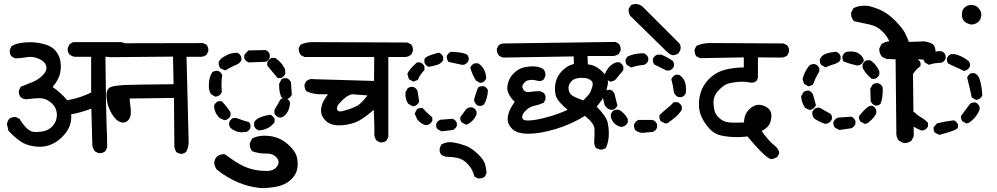

<svg xmlns="http://www.w3.org/2000/svg" viewBox="-20 -776 5040 971"><path d="M246.1 -335.9Q285.6 -309.6 320.3 -268.6Q356.4 -275.9 385 -285.2Q413.6 -294.4 440.9 -308.1V-488.8H357.9Q343.3 -491.2 332 -500Q322.3 -510.7 322.3 -526.4Q322.3 -532.7 323.2 -534.7L332 -552.7L350.1 -563H586.9Q605.5 -563 618.2 -551.3Q627.9 -539.1 627.9 -523.4Q627.9 -517.1 627 -515.1L618.7 -498L617.2 -497.6Q601.1 -486.8 582 -486.8L513.2 -488.8Q516.1 -200.7 519 -144.3Q522 -87.9 522 -31.2V-29.8L512.2 -11.2L511.2 -10.3Q500 -1.5 482.9 -1.5Q481 -1.5 478 -1.5L460.4 -10.3Q446.8 -27.3 446.8 -46.9L441.9 -226.6Q415.5 -216.8 391.1 -209.7Q366.7 -202.6 339.8 -197.8Q340.3 -190.9 340.3 -187.5Q340.3 -184.1 340.3 -179.9Q340.3 -175.8 339.4 -168.9Q337.9 -154.8 333 -141.1Q323.2 -112.3 294.4 -83.5Q252 -41 197.3 -34.7Q188.5 -33.7 179.7 -33.7Q170.9 -33.7 162.1 -34.7Q126.5 -38.6 99.1 -51.8Q69.8 -65.9 22.5 -114.7L15.1 -148.4Q17.6 -163.6 26.4 -174.8Q38.1 -184.1 55.2 -184.1Q57.1 -184.1 60.1 -184.1L79.1 -174.8Q87.4 -159.2 103 -140.6Q117.7 -122.6 134.3 -113.8Q144.5 -108.4 164.1 -108.4Q174.3 -108.4 186.8 -109.9Q199.2 -111.3 209 -114.7Q231.4 -122.1 247.6 -140.1Q267.6 -163.6 267.6 -193.4Q267.6 -230.5 241.7 -253.9Q217.3 -275.4 193.8 -278.3Q187 -279.3 178.7 -279.3Q170.4 -279.3 156 -278.6Q141.6 -277.8 112.3 -273.9Q96.7 -274.9 85 -284.2Q75.2 -295.9 75.2 -311.5Q75.2 -317.9 76.2 -319.8L85 -337.4Q117.2 -349.6 145 -361.1Q172.9 -372.6 195.8 -395Q214.8 -413.1 214.8 -432.6Q214.8 -460.4 179.7 -477.1Q156.2 -488.3 132.3 -488.3Q123.5 -488.3 113.3 -486.6Q103 -484.9 92.8 -483.4Q72.8 -481 58.6 -481H57.1L39.6 -489.7L39.1 -490.7Q29.3 -501 29.3 -516.6Q29.3 -522.9 30.3 -524.9L38.6 -543L40 -543.5Q63.5 -558.1 106.4 -561.5Q117.7 -562.5 129.4 -562.5Q160.6 -562.5 191.9 -555.7Q236.3 -545.9 256.8 -523.9Q287.6 -490.7 287.6 -441.4Q287.6 -426.3 284.7 -409.2Q278.8 -375.5 246.1 -335.9Z M635.7 -277.8Q636.7 -256.8 639.2 -241Q641.6 -225.1 641.6 -215.1Q641.6 -205.1 641.1 -198.2Q639.2 -178.2 626.5 -166Q616.2 -156.2 602.5 -156.2Q579.1 -156.2 558.6 -181.6Q543 -201.2 531.5 -228.5Q520 -255.9 518.6 -292Q518.6 -293.9 518.6 -295.9Q518.6 -317.9 529.8 -329.1Q536.1 -335.9 547.9 -338.4Q572.3 -344.2 611.1 -346.2Q649.9 -348.1 857.9 -350.1L855 -489.7L535.6 -486.8Q521 -489.3 510.7 -497.1Q501.5 -508.8 501.5 -525.9Q501.5 -527.8 501.5 -530.8L510.7 -547.9L528.8 -557.1L1005.9 -558.1L1023.9 -550.3L1024.9 -549.3Q1033.7 -537.1 1033.7 -521.5Q1033.7 -520 1033.7 -517.1L1024.9 -499.5Q1011.7 -489.7 998 -488.8H923.3L934.1 -57.6Q934.1 -31.7 922.4 -9.3Q911.1 2 895.5 2Q890.1 2 888.2 1L872.1 -6.3Q862.8 -21.5 861.8 -36.1L859.9 -280.8Z M1330.1 0.5H1321.3Q1286.6 0.5 1255.4 -11.2L1254.9 -12.2Q1243.2 -25.4 1243.2 -45.4Q1243.2 -48.8 1243.7 -53.2L1254.9 -75.2L1256.3 -76.2Q1283.7 -89.8 1317.9 -89.8Q1329.6 -89.8 1341.3 -88.4Q1394 -82.5 1433.3 -48.6Q1472.7 -14.6 1481 17.1Q1485.4 35.2 1485.4 50.5Q1485.4 65.9 1482.9 79.1Q1476.6 110.4 1449 134.8Q1421.4 159.2 1380.9 167.5Q1341.3 175.3 1299.8 175.3H1299.3Q1179.2 163.6 1077.1 82Q1064.9 66.4 1063 46.9Q1065.4 28.8 1077.1 15.6Q1090.8 3.9 1110.4 3.9Q1113.3 3.9 1118.2 4.4Q1166 40.5 1196.8 56.9Q1227.5 73.2 1259 80.8Q1290.5 88.4 1329.1 88.4Q1365.2 88.4 1381.3 65.4Q1388.7 54.7 1388.7 44.4Q1388.7 30.3 1375.5 17.1Q1358.9 0.5 1330.1 0.5ZM1138.7 -150.4Q1138.7 -156.2 1139.6 -159.2Q1142.6 -166 1147.7 -171.1Q1152.8 -176.3 1160.2 -179.2H1175.8Q1206.1 -167 1239.3 -158.2L1240.7 -156.7Q1247.1 -148.4 1247.1 -136.7Q1247.1 -130.9 1246.1 -128.7Q1245.1 -126.5 1244.1 -124.5Q1238.3 -114.3 1226.1 -108.9L1197.3 -106.9Q1167.5 -109.9 1145.5 -129.4Q1138.7 -138.7 1138.7 -150.4ZM1265.1 -138.7V-156.2Q1268.1 -163.1 1272.9 -168Q1286.1 -181.2 1316.4 -189.5Q1329.6 -193.4 1346.2 -195.8Q1352.5 -193.4 1355.5 -190.9Q1363.8 -185.1 1368.7 -175.3V-158.2Q1362.8 -150.4 1357.4 -145.5Q1344.7 -132.3 1329.1 -126Q1307.6 -116.7 1288.1 -116.7H1287.1Q1271 -124 1265.6 -137.7ZM1063 -242.2V-243.2Q1069.3 -257.8 1083 -263.7L1084 -264.2H1101.1Q1126.5 -238.8 1146 -207.5V-191.4Q1139.6 -176.8 1125.5 -170.4L1114.7 -168L1090.8 -179.2Q1063 -205.6 1063 -242.2ZM1367.7 -203.1V-219.2L1398.4 -272.9Q1407.2 -280.3 1418.9 -280.3Q1424.8 -280.3 1426.8 -279.3Q1440.9 -273.4 1446.3 -258.8L1446.8 -257.8Q1444.8 -211.4 1415.5 -188.5Q1407.7 -181.6 1396.5 -181.6Q1390.6 -181.6 1388.7 -182.6Q1374 -188 1368.2 -202.1ZM1391.6 -341.8Q1391.6 -346.7 1392.1 -353L1402.8 -373.5L1403.8 -374.5Q1412.1 -380.9 1423.8 -380.9Q1429.7 -380.9 1431.6 -379.9Q1445.3 -374 1451.2 -360.4L1451.7 -359.9L1455.6 -296.9Q1449.2 -281.7 1434.6 -276.4L1433.6 -275.9H1417.5L1402.8 -284.2Q1391.6 -312 1391.6 -341.8ZM1036.1 -340.8Q1036.1 -346.2 1036.6 -352.1Q1036.6 -383.3 1053.7 -411.1Q1061 -415.5 1066.4 -416.7Q1071.8 -418 1075.7 -418Q1082 -418 1084 -417Q1097.7 -411.1 1103.5 -397.5L1104 -396Q1100.1 -371.1 1100.1 -350.3Q1100.1 -329.6 1102.1 -310.5Q1098.6 -302.7 1093.8 -297.9Q1088.9 -293 1081.5 -289.6L1068.4 -287.1L1046.9 -299.8Q1036.1 -318.8 1036.1 -340.8ZM1331.5 -444.3V-460.9Q1335.4 -469.2 1340.6 -474.4Q1345.7 -479.5 1353.5 -482.9H1371.6Q1384.8 -474.1 1394.5 -464.4Q1410.6 -448.2 1421.4 -426.3L1423.3 -403.3Q1416 -388.7 1402.8 -381.8L1401.9 -381.3H1384.3Q1359.4 -410.6 1331.5 -444.3ZM1095.2 -430.2Q1085.9 -442.4 1085.9 -455.1Q1085.9 -459.5 1086.4 -463.9Q1098.6 -483.4 1117.7 -492.2Q1144 -509.3 1178.7 -509.3H1180.2Q1194.8 -502 1200.2 -488.3L1200.7 -487.3V-471.2Q1196.8 -463.9 1191.9 -459Q1185.1 -452.1 1175.3 -448.7Q1160.6 -443.4 1118.7 -419.9ZM1215.3 -481V-496.1V-498L1235.8 -521L1323.2 -522.9Q1338.4 -516.6 1343.8 -502L1344.2 -501V-485.4Q1338.4 -469.7 1324.2 -463.9L1323.2 -463.4L1237.3 -460.4Q1222.7 -466.3 1215.8 -480Z M1873 -100.6Q1873 -103.5 1873.3 -107.4Q1873.5 -111.3 1873.5 -120.6Q1873.5 -149.4 1870.1 -220.7Q1812.5 -169.9 1775.9 -156.7Q1736.3 -142.1 1693.8 -142.1Q1649.9 -142.1 1626 -166.5Q1603.5 -189.9 1603.5 -215.3Q1603.5 -216.8 1603.5 -218.8Q1605 -244.6 1617.2 -266.6Q1627 -283.7 1638.7 -299.3H1589.8Q1581.1 -299.8 1569.8 -301.8Q1548.3 -305.7 1529.8 -314.9L1528.8 -315.9Q1520 -327.1 1520 -344.2Q1520 -346.2 1520 -349.1L1528.8 -365.7Q1542.5 -376.5 1557.6 -376.5Q1563 -376.5 1567.9 -375.5L1871.6 -366.7L1872.6 -487.8H1520L1502.4 -496.6L1502 -497.6Q1490.7 -510.7 1490.7 -528.3Q1490.7 -529.8 1490.7 -532.7L1500 -549.8L1501.5 -550.8Q1528.3 -563 1560.5 -563Q1564.9 -563 1569.3 -563L2040.5 -561L2058.1 -552.2L2059.1 -551.3Q2068.4 -539.1 2068.4 -523.9Q2068.4 -518.1 2067.4 -516.1L2059.1 -499.5Q2051.8 -494.1 2047.4 -492.2Q2039.1 -488.8 2031.7 -487.8H1943.8V-82.5L1935.1 -65.9Q1923.8 -55.7 1908.7 -55.7Q1902.8 -55.7 1900.9 -56.6L1884.3 -64.9L1883.3 -66.4Q1873 -80.6 1873 -100.6ZM1684.1 -229Q1684.1 -220.7 1688.2 -216.6Q1692.4 -212.4 1699.2 -212.4Q1707 -212.4 1722.4 -216.8Q1737.8 -221.2 1748.5 -224.6Q1770 -232.4 1790 -242.7Q1811.5 -258.3 1838.4 -293.5L1760.3 -299.3Q1743.2 -295.4 1728 -283.7Q1711.9 -271.5 1695.3 -252.4Q1684.1 -239.3 1684.1 -229Z M2239.3 17.1H2238.8Q2224.6 15.1 2212.4 6.8Q2203.1 -3.9 2203.1 -18.6Q2203.1 -24.4 2204.1 -26.4L2211.4 -44.9L2213.4 -45.9Q2232.9 -57.1 2255.9 -57.1Q2264.2 -57.1 2272.9 -55.7Q2304.2 -50.3 2333.5 -39.6Q2365.7 -28.3 2399.9 5.9Q2426.3 32.2 2432.6 52.7Q2439 74.2 2440.9 99.6L2432.1 116.7L2431.2 117.7Q2419.9 126.5 2402.8 126.5Q2400.9 126.5 2397.9 126.5L2379.4 117.2Q2374.5 97.7 2366.7 83Q2357.4 65.4 2342.8 50.8Q2323.2 31.2 2301.3 24.9Q2275.4 17.1 2239.3 17.1ZM2185.5 -142.6Q2185.5 -148.4 2186.5 -151.4Q2189.5 -157.2 2194.3 -162.1Q2199.2 -167 2206.5 -170.4L2269.5 -175.3Q2277.3 -171.9 2282.2 -167Q2287.1 -162.1 2290.5 -154.3V-139.6Q2284.2 -125 2270.5 -119.1L2270 -118.7L2212.9 -111.8L2192.9 -122.6Q2185.5 -130.9 2185.5 -142.6ZM2110.4 -230Q2112.3 -230 2116.7 -230Q2125.5 -220.7 2136.7 -209.2Q2147.9 -197.8 2166.5 -182.1V-166Q2163.6 -158.7 2158.4 -153.6Q2153.3 -148.4 2145 -145L2131.3 -143.1Q2106.9 -150.9 2090.3 -171.9L2077.1 -201.2L2088.4 -223.1L2089.4 -224.1Q2097.7 -230 2110.4 -230ZM2314.9 -157.7Q2307.6 -166 2307.6 -176.8Q2307.6 -180.2 2308.6 -184.6L2337.9 -224.6Q2345.2 -230 2351.6 -231.7Q2357.9 -233.4 2361.8 -233.4Q2368.2 -233.4 2369.6 -232.7Q2371.1 -231.9 2371.8 -231.7Q2372.6 -231.4 2373.5 -231Q2374.5 -230.5 2375.2 -230Q2376 -229.5 2376.7 -229Q2377.4 -228.5 2378.2 -228Q2378.9 -227.5 2379.4 -227.1Q2386.2 -221.7 2390.1 -211.9V-197.3Q2377.4 -166 2346.7 -148.4L2335.9 -145.5ZM2032.2 -278.8Q2030.3 -288.6 2030.3 -296.1Q2030.3 -303.7 2030.8 -310.1L2042 -330.1Q2052.7 -336.9 2064 -336.9Q2069.3 -336.9 2071.3 -335.9Q2085 -330.1 2091.3 -316.9Q2095.2 -295.9 2100.1 -261.7Q2096.2 -253.4 2091.3 -248.8Q2086.4 -244.1 2079.6 -240.7L2066.4 -238.3L2043.9 -252Q2035.6 -265.1 2032.2 -278.8ZM2421.9 -340.3Q2426.8 -340.3 2427.7 -339.8Q2441.4 -334 2447.3 -320.3L2447.8 -319.3Q2444.8 -273.4 2426.8 -247.1Q2420.9 -242.7 2415.8 -241.5Q2410.6 -240.2 2407.2 -240.2Q2401.4 -240.2 2399.9 -241Q2398.4 -241.7 2397.7 -241.9Q2397 -242.2 2396 -242.7Q2395 -243.2 2394.3 -243.7Q2393.6 -244.1 2392.8 -244.6Q2392.1 -245.1 2391.4 -245.6Q2390.6 -246.1 2390.1 -246.6Q2383.3 -252 2379.4 -261.2L2377.4 -272.5Q2385.7 -303.7 2397.9 -334L2399.4 -334.5Q2409.2 -340.3 2421.9 -340.3ZM2396.5 -455.6H2397.9Q2406.7 -450.7 2413.6 -443.8Q2420.4 -437 2426.3 -426.8Q2438 -406.7 2439 -379.9Q2435.5 -371.6 2430.9 -366.7Q2426.3 -361.8 2419.9 -359.4L2408.2 -356.4L2386.7 -369.1Q2368.2 -398.4 2358.4 -434.1Q2365.2 -449.2 2378.9 -455.1L2379.9 -455.6ZM2088.9 -460.4H2105.5Q2120.1 -454.1 2126 -440.4L2126.5 -439.5V-421.4Q2114.7 -409.7 2106.9 -398.2Q2099.1 -386.7 2092.8 -371.6L2070.8 -363.3L2048.3 -375L2040.5 -400.4V-401.9Q2046.9 -423.8 2088.9 -460.4ZM2126.5 -458.5V-477.1Q2128.4 -480.5 2130.9 -482.9Q2144.5 -496.6 2199.7 -509.8Q2208 -505.9 2212.9 -501Q2217.8 -496.1 2221.2 -488.3V-472.2Q2217.8 -465.3 2212.9 -460.9Q2205.1 -453.1 2194.3 -449.2Q2174.3 -441.9 2147.5 -438Q2140.1 -441.4 2135.3 -446Q2130.4 -450.7 2126.5 -458.5ZM2239.7 -488.8Q2239.7 -490.7 2239.7 -493.7Q2247.1 -507.8 2259.3 -513.7L2260.7 -514.2Q2325.2 -512.2 2343.3 -498.5L2343.8 -498Q2350.6 -489.3 2350.6 -478Q2350.6 -472.7 2349.6 -470.7Q2344.2 -456.1 2329.6 -449.7L2318.4 -447.8Q2284.2 -454.6 2249 -462.9L2247.6 -464.4Q2239.7 -474.6 2239.7 -488.8Z M2583 -261.2Q2545.4 -297.9 2545.4 -331.5Q2545.4 -334.5 2545.9 -337.4Q2549.8 -377 2578.1 -405.3Q2601.1 -428.2 2628.9 -435.1Q2652.3 -440.4 2673.3 -440.4Q2708.5 -440.4 2728 -425.8Q2738.3 -414.6 2738.3 -399.4Q2738.3 -391.6 2737.3 -389.2L2729 -373.5Q2720.7 -366.2 2708.5 -366.2Q2702.1 -366.2 2691.7 -369.1Q2681.2 -372.1 2668.5 -372.1Q2662.6 -372.1 2656.7 -371.1Q2639.6 -369.1 2627.9 -353.5Q2621.6 -345.7 2621.6 -338.4Q2621.6 -331.1 2626 -323.7Q2633.8 -310.5 2650.4 -310.5Q2653.8 -310.5 2662.6 -311.5Q2684.1 -314.9 2710.9 -314.9H2712.4L2730 -306.2L2730.5 -305.2Q2739.3 -295.9 2739.3 -281.2Q2739.3 -274.9 2738.3 -272.9L2730.5 -256.8Q2705.6 -245.6 2681.2 -240.7Q2658.2 -236.3 2638.7 -216.8Q2620.6 -198.2 2620.6 -184.6Q2620.6 -170.4 2637.7 -167.5Q2644 -166.5 2649.9 -166.5Q2690.4 -166.5 2763.2 -188Q2808.1 -201.2 2851.1 -220.7Q2833 -234.9 2815.9 -253.4Q2794.9 -275.9 2790 -295.4Q2786.6 -310.1 2786.6 -327.1Q2786.6 -357.4 2798.8 -383.8Q2809.1 -405.8 2830.8 -425.3Q2852.5 -444.8 2882.3 -452.6L2881.3 -490.7L2525.9 -484.9Q2512.2 -487.3 2502 -496.6Q2492.7 -508.8 2492.7 -524.9Q2492.7 -526.9 2492.7 -529.8L2501.5 -546.4L2502.4 -546.9Q2512.7 -556.2 2528.8 -556.2Q2530.8 -556.2 2532.2 -556.2L3092.3 -564L3108.9 -555.2Q3119.1 -542 3119.1 -526.9Q3119.1 -523.9 3118.7 -520L3109.4 -502.9Q3097.7 -495.1 3083.5 -492.7H2951.2L2953.1 -450.2Q2989.7 -447.8 3022.9 -417Q3054.7 -388.7 3054.7 -358.9Q3054.7 -354 3053.7 -349.1Q3048.3 -316.9 3039.8 -297.6Q3031.2 -278.3 2997.6 -236.8Q3046.4 -187 3053.2 -155.8Q3059.1 -129.9 3059.1 -102.5Q3059.1 -60.1 3044.4 -28.8L3043.5 -27.8Q3033.2 -19.5 3018.6 -19.5Q3012.2 -19.5 3010.7 -20.5L2993.7 -27.8L2992.7 -29.3Q2984.9 -41.5 2984.9 -60.1Q2984.9 -64.9 2985.8 -73.7Q2986.8 -85 2986.8 -99.1Q2986.8 -113.3 2986.3 -124.5Q2984.9 -152.8 2938 -189.9Q2868.7 -147 2790 -123.5Q2710 -99.6 2653.1 -99.6Q2596.2 -99.6 2570.8 -123.5Q2547.4 -146.5 2547.4 -172.4Q2547.4 -181.6 2549.3 -191.9Q2553.2 -210.4 2560.5 -224.6Q2570.3 -243.2 2583 -261.2ZM2977.5 -350.1Q2977.5 -360.8 2971.2 -367.2Q2956.5 -380.4 2934.6 -381.8Q2929.2 -382.3 2925.8 -382.3Q2922.4 -382.3 2918 -382.3Q2907.2 -381.8 2894 -378.9Q2876.5 -375 2864.7 -358.9Q2855 -344.7 2855 -330.6Q2855 -328.1 2855.5 -325.2Q2857.9 -307.6 2868.7 -296.9Q2879.4 -286.1 2930.2 -268.1L2959 -299.3Q2966.8 -308.6 2974.6 -334.5Q2977.5 -343.3 2977.5 -350.1Z M3193.4 -117.2Q3186.5 -127.9 3186.5 -139.6Q3186.5 -146.5 3187.5 -148.4Q3192.9 -162.1 3207.5 -168.9L3209 -169.4H3281.2Q3297.4 -162.1 3302.7 -148.4L3303.2 -147.5V-130.9Q3297.4 -116.2 3282.7 -109.4L3281.7 -108.9L3226.6 -104Q3208 -106 3193.4 -117.2ZM3068.8 -193.8Q3068.8 -195.3 3068.8 -197.8L3076.7 -212.4Q3084 -218.3 3090.3 -220Q3096.7 -221.7 3100.6 -221.7Q3107.9 -221.7 3109.4 -220.7Q3122.1 -215.3 3134.5 -202.4Q3147 -189.5 3154.8 -174.3V-156.7Q3151.4 -149.4 3146.2 -144.5Q3141.1 -139.6 3133.3 -136.2L3121.1 -134.3Q3101.6 -137.7 3086.4 -152.8Q3068.8 -170.4 3068.8 -193.8ZM3314.5 -185.5Q3314.5 -188.5 3315.4 -193.8Q3332.5 -210.9 3351.6 -226.1Q3370.1 -240.2 3387.2 -259.3H3406.2Q3420.9 -253.4 3427.7 -238.8L3428.2 -237.3V-221.2Q3414.1 -198.7 3394.8 -182.6Q3375.5 -166.5 3355.5 -152.8L3343.8 -151.9L3321.3 -163.1L3320.8 -164.1Q3314.5 -173.8 3314.5 -185.5ZM3063 -321.8Q3064.9 -321.8 3067.9 -321.8Q3075.2 -318.4 3080.1 -313.2Q3085 -308.1 3088.4 -300.3Q3094.2 -272.9 3102.5 -242.7Q3099.6 -236.8 3097.7 -233.9Q3095.7 -231 3093.3 -229Q3088.9 -224.6 3081.1 -221.2H3065.4Q3054.2 -225.6 3047.4 -232.4Q3040.5 -239.3 3036.6 -248.5L3026.4 -293L3039.1 -314Q3048.8 -321.8 3063 -321.8ZM3397.5 -397.9H3413.6Q3420.4 -393.6 3423.6 -390.9Q3426.8 -388.2 3427.7 -387.2Q3449.7 -365.2 3449.7 -323.7Q3449.7 -315.9 3448.7 -306.2Q3442.9 -290.5 3427.7 -285.2L3426.8 -284.7H3410.6Q3402.8 -288.6 3397.2 -294.2Q3391.6 -299.8 3388.2 -309.1Q3384.3 -342.8 3375 -375.5Q3380.4 -387.2 3389.6 -393.6Q3392.6 -396 3397.5 -397.9ZM3105.5 -461.4Q3109.9 -461.4 3111.3 -460.9Q3112.8 -460.4 3114 -459.7Q3115.2 -459 3116.5 -458.3Q3117.7 -457.5 3119.1 -456.5Q3127 -450.7 3132.3 -439.5V-422.9V-420.9L3090.3 -370.6L3068.8 -362.3L3046.4 -374L3037.1 -397.5L3038.1 -399.4Q3049.3 -428.2 3068.6 -444.8Q3087.9 -461.4 3105.5 -461.4ZM3281.7 -473.1Q3281.7 -475.1 3281.7 -478Q3289.1 -493.7 3302.7 -499L3303.7 -499.5H3325.2Q3354 -487.3 3381.8 -468.8Q3388.7 -460 3388.7 -448.2Q3388.7 -442.4 3387.5 -439.7Q3386.2 -437 3384.3 -433.8Q3382.3 -430.7 3379.9 -428.2Q3374.5 -423.3 3366.2 -419.4H3351.6H3350.1L3289.6 -449.7L3288.6 -450.7Q3281.7 -460 3281.7 -473.1ZM3143.6 -467.8Q3143.6 -470.7 3144 -475.6L3152.3 -489.3Q3187.5 -506.3 3227.1 -506.3Q3231 -506.3 3236.3 -506.3Q3252.4 -500.5 3257.8 -485.4L3258.3 -484.4V-468.8Q3252 -453.6 3236.3 -447.8Q3204.1 -445.8 3172.4 -434.6L3150.9 -447.3Q3143.6 -456.1 3143.6 -467.8ZM3159.2 -724.1Q3159.2 -727.5 3159.7 -732.4L3171.4 -750.5Q3184.1 -755.9 3194.8 -755.9Q3213.9 -755.9 3231 -741.2Q3231.4 -741.2 3415 -557.1Q3422.4 -547.4 3422.4 -535.2Q3422.4 -529.8 3420.9 -523.4L3411.1 -505.9Q3397 -497.6 3383.3 -496.6Q3368.7 -500 3356.4 -510.7L3166.5 -696.8Q3159.2 -709.5 3159.2 -724.1Z M3760.3 -85.9Q3731.4 -82.5 3706.5 -82.5Q3666.5 -82.5 3626.5 -90.8Q3593.8 -97.7 3569.6 -123.5Q3545.4 -149.4 3530 -180.4Q3514.6 -211.4 3514.6 -248.5Q3514.6 -288.1 3529.3 -323.2Q3543.5 -357.9 3576.2 -386.5Q3608.9 -415 3654.3 -425.3Q3696.3 -434.6 3741.7 -435.1V-485.8L3520 -481.9L3502.4 -490.7L3501.5 -491.7Q3492.7 -502.9 3492.7 -521Q3492.7 -522.5 3492.7 -525.9L3502 -543.9Q3530.8 -557.1 3564 -558.1Q3571.8 -558.1 3627 -558.1Q3682.1 -558.1 3942.9 -556.2L3960.4 -547.4L3960.9 -546.4Q3970.7 -536.1 3970.7 -520.5Q3970.7 -514.2 3969.7 -512.2L3961.4 -495.6Q3948.2 -485.8 3933.6 -484.9L3813 -485.8V-387.7Q3812.5 -374 3804.4 -366Q3796.4 -357.9 3781.7 -357.9Q3776.4 -357.9 3769 -359.4Q3752 -362.8 3732.9 -362.8Q3725.1 -362.8 3716.8 -362.3Q3688.5 -359.9 3665 -354Q3642.6 -348.6 3614.3 -319.3Q3588.4 -292.5 3588.4 -258.8Q3588.4 -249.5 3589.6 -238.8Q3590.8 -228 3592.3 -221.7Q3595.2 -208 3600.1 -199.7Q3609.4 -184.6 3627.9 -170.9Q3646.5 -157.7 3675.8 -156.2Q3688.5 -155.8 3705.1 -155.8Q3721.7 -155.8 3742.7 -156.7Q3743.2 -197.3 3768.6 -222.7Q3792.5 -246.1 3816.9 -246.1Q3827.6 -246.1 3841.3 -241.7Q3857.4 -235.8 3868.2 -225.1Q3881.3 -211.4 3881.3 -190.9Q3881.3 -178.2 3877 -162.6Q3871.6 -144.5 3860.8 -133.8Q3850.1 -123 3832 -113.3Q3869.1 -61.5 3893.6 -43Q3920.4 -22 3920.4 -2.4Q3920.4 -1.5 3920.4 0.5L3911.1 17.6Q3896.5 26.9 3880.4 28.8H3879.4Q3861.8 23.9 3828.1 -9.8Q3800.3 -37.6 3760.3 -85.9Z M4426.8 -524.9Q4426.8 -527.8 4427.2 -531.7L4438.5 -553.7Q4459.5 -566.4 4475.1 -566.4Q4476.6 -566.4 4478 -566.4Q4465.3 -594.7 4442.4 -617.2Q4416 -643.6 4377.9 -652.1Q4339.8 -660.6 4298.8 -668.9L4297.9 -670.4Q4284.2 -685.5 4284.2 -705.6Q4284.2 -708.5 4284.7 -712.4L4295.9 -734.4L4297.4 -735.4Q4321.3 -747.1 4350.6 -747.1Q4363.8 -747.1 4373 -745.6Q4409.2 -737.3 4441.2 -721.4Q4473.1 -705.6 4507.8 -670.9Q4542.5 -636.2 4555.7 -610.8Q4567.4 -587.9 4576.7 -564L4632.3 -565.9Q4639.2 -566.9 4647.9 -566.9Q4656.7 -566.9 4667 -564.5Q4683.6 -561 4698.7 -551.8Q4710.9 -538.1 4710.9 -518.6Q4710.9 -515.6 4710.4 -511.2L4699.2 -489.3L4698.2 -488.8Q4674.8 -474.6 4646 -474.6Q4636.7 -474.6 4626.5 -476.1L4596.2 -474.6L4601.1 -86.4L4589.4 -64.9Q4575.2 -52.7 4555.7 -52.7Q4552.7 -52.7 4548.3 -53.2L4526.9 -64Q4515.1 -77.6 4513.2 -95.2Q4513.2 -95.7 4509.3 -476.1L4462.4 -478L4440.9 -488.8L4440.4 -489.7Q4426.8 -504.9 4426.8 -524.9ZM4194.3 -152.8Q4194.3 -158.7 4195.3 -160.6Q4196.3 -162.6 4197.8 -164.6Q4204.6 -175.8 4217.8 -181.2Q4250.5 -183.1 4285.2 -186Q4293 -182.6 4297.9 -177.7Q4302.7 -172.9 4306.2 -165V-149.4Q4302.7 -140.6 4297.6 -135.5Q4292.5 -130.4 4285.6 -127.4L4224.6 -118.7L4202.6 -130.4Q4194.3 -140.6 4194.3 -152.8ZM4087.9 -203.6Q4087.9 -209.5 4088.9 -210.9Q4094.7 -225.1 4109.4 -230.5L4110.4 -231H4126.5Q4152.8 -214.8 4180.2 -200.7L4181.2 -199.7Q4187.5 -191.4 4187.5 -179.7Q4187.5 -173.8 4186.5 -171.9Q4180.2 -157.7 4165.5 -151.9L4151.9 -149.9Q4124.5 -159.2 4099.1 -175.8Q4087.9 -187.5 4087.9 -203.6ZM4324.2 -182.1Q4324.2 -185.1 4325.2 -189.9Q4339.8 -208 4348.6 -216.8Q4357.4 -225.6 4362.8 -230.5Q4377.4 -241.7 4387.2 -241.7Q4391.1 -241.7 4395.8 -238.8Q4400.4 -235.8 4402.8 -233.4Q4407.7 -228 4411.6 -219.7V-201.7Q4394.5 -171.9 4366.2 -152.3L4353.5 -149.4L4332.5 -160.6Q4324.2 -169.9 4324.2 -182.1ZM4065.9 -317.9Q4067.9 -317.9 4070.8 -317.9Q4086.4 -310.5 4091.8 -296.9Q4093.3 -293 4106.4 -244.6Q4102.5 -235.8 4097.4 -230.7Q4092.3 -225.6 4084.5 -222.2Q4079.6 -221.2 4074.7 -219.7L4052.2 -230L4051.3 -231.4Q4033.7 -256.8 4031.7 -287.6V-289.6L4043.5 -310.1Q4052.7 -317.9 4065.9 -317.9ZM4393.6 -348.6Q4403.3 -355.5 4415 -355.5Q4421.9 -355.5 4423.8 -354.5Q4437.5 -348.6 4443.4 -335L4443.8 -334Q4444.3 -326.2 4444.3 -321.3Q4444.3 -316.4 4444.1 -310.5Q4443.8 -304.7 4443.1 -296.1Q4442.4 -287.6 4441.4 -279.8Q4438.5 -264.2 4433.1 -251L4432.1 -250Q4423.8 -242.2 4411.6 -242.2Q4405.8 -242.2 4403.1 -243.4Q4400.4 -244.6 4397.2 -246.8Q4394 -249 4391.6 -251.5Q4386.7 -256.8 4383.3 -264.6L4381.3 -327.6ZM4095.2 -452.1Q4100.6 -452.1 4102.5 -451.2Q4116.2 -445.8 4123 -432.1L4123.5 -431.2V-414.6Q4103.5 -382.3 4091.3 -347.7L4068.8 -338.9L4046.4 -352.1L4038.6 -376Q4047.9 -412.6 4071.3 -442.9Q4081.1 -452.1 4095.2 -452.1ZM4342.3 -433.1V-449.2Q4348.1 -464.8 4362.3 -470.7L4363.3 -471.2H4381.3Q4392.6 -463.4 4399.4 -456.5Q4406.2 -449.7 4411.1 -443.4Q4420.9 -430.7 4427.2 -415V-399.4Q4423.3 -391.1 4418.2 -386Q4413.1 -380.9 4405.3 -377.4H4388.7Q4379.4 -384.8 4372.6 -391.6Q4355 -409.2 4342.3 -433.1ZM4126 -469.7Q4126 -476.1 4127 -478Q4136.7 -497.6 4158.7 -504.9Q4180.7 -512.2 4208 -514.2Q4217.3 -510.7 4222.7 -505.4Q4228 -500 4231 -492.2V-476.6Q4228.5 -469.2 4224.1 -464.8Q4215.8 -457 4201.7 -452.6Q4181.6 -447.3 4154.8 -435.5L4132.8 -448.2Q4126 -458 4126 -469.7ZM4240.2 -485.4Q4240.2 -491.2 4241.2 -493.2Q4246.6 -508.3 4262.2 -514.2Q4273.4 -515.6 4283.2 -515.6Q4310.1 -515.6 4326.7 -502.9Q4348.1 -485.8 4348.1 -470.2Q4348.1 -469.2 4348.1 -467.3Q4344.7 -460 4339.6 -455.1Q4334.5 -450.2 4326.7 -446.8L4314.5 -444.8Q4280.8 -451.7 4247.6 -464.4L4246.6 -465.3Q4240.2 -473.6 4240.2 -485.4Z M4701.2 -125.5Q4701.2 -128.4 4702.1 -133.3L4718.8 -152.3Q4760.7 -162.6 4803.7 -167.5Q4811.5 -164.1 4816.4 -159.2Q4821.3 -154.3 4824.7 -146.5V-131.8Q4823.2 -128.4 4821.3 -126.5Q4809.1 -114.3 4730 -93.8L4708.5 -105L4707.5 -106Q4701.2 -114.3 4701.2 -125.5ZM4566.4 -181.6Q4566.4 -187 4567.4 -189Q4568.4 -190.9 4569.6 -192.9Q4570.8 -194.8 4572 -196.8Q4573.2 -198.7 4575 -200.4Q4576.7 -202.1 4578.6 -203.6Q4582.5 -206.1 4587.9 -208.5H4604Q4619.6 -192.9 4637.7 -182.6Q4657.7 -171.4 4671.9 -156.2L4673.3 -154.3V-137.7Q4670.4 -130.4 4665.5 -125.7Q4660.6 -121.1 4652.8 -117.7L4641.1 -115.7Q4607.9 -127.9 4578.1 -151.4Q4566.4 -165 4566.4 -181.6ZM4840.3 -178.7Q4839.8 -181.6 4839.8 -183.6Q4839.8 -186 4840.8 -190.4L4885.7 -251Q4892.1 -255.4 4897.7 -256.6Q4903.3 -257.8 4906.7 -257.8Q4913.1 -257.8 4915.5 -256.8Q4927.7 -251 4933.6 -237.3L4934.1 -236.3V-221.7Q4917.5 -180.2 4879.9 -154.8L4878.9 -154.3L4867.2 -151.4L4847.2 -162.6Q4840.8 -170.9 4840.3 -178.7ZM4523.9 -299.8Q4523.9 -308.1 4524.9 -317.9L4533.7 -337.4L4534.7 -338.4Q4544.9 -346.7 4558.1 -346.7Q4563.5 -346.7 4565.4 -345.7Q4579.1 -339.8 4585 -326.2L4585.4 -325.2V-324.2Q4585.4 -289.6 4595.7 -249.5Q4591.8 -240.7 4587.2 -235.8Q4582.5 -231 4575.7 -228L4562.5 -227.1L4541 -238.3L4540.5 -239.3Q4523.9 -266.6 4523.9 -299.8ZM4891.6 -405.8H4909.7Q4917 -401.4 4921.9 -397Q4930.2 -388.2 4934.1 -376.5Q4945.8 -338.9 4947.8 -293.9Q4944.3 -286.1 4939.5 -281.2Q4934.6 -276.4 4927.2 -273.4L4917.5 -270.5L4894.5 -282.7Q4889.2 -310.5 4884.8 -327.6Q4877.4 -356.9 4871.1 -384.3Q4877.9 -399.4 4890.1 -405.3ZM4608.9 -479Q4613.8 -479 4615.2 -478.5Q4628.9 -472.7 4634.8 -460.4L4635.3 -459V-441.4Q4624.5 -433.6 4616.7 -426.3Q4600.1 -409.2 4588.4 -385.3Q4579.1 -377.9 4567.4 -377.9Q4561.5 -377.9 4559.6 -378.9Q4545.9 -384.8 4539.6 -398.9L4537.6 -411.1Q4543.9 -440.4 4564.5 -459.7Q4585 -479 4608.9 -479ZM4768.6 -475.1Q4768.6 -480.5 4769.5 -482.7Q4770.5 -484.9 4771.5 -486.8Q4777.3 -497.1 4790 -502.4H4809.1Q4848.1 -492.2 4878.9 -466.8Q4885.7 -458 4885.7 -446.8Q4885.7 -441.4 4884.8 -439.5Q4878.9 -425.8 4864.7 -419.9L4855 -417Q4834.5 -427.7 4814.9 -436Q4795.4 -444.3 4775.9 -454.6L4774.9 -455.6Q4768.6 -463.9 4768.6 -475.1ZM4657.7 -459.5Q4650.4 -468.8 4650.4 -479.5Q4650.4 -482.9 4651.4 -488.3L4652.8 -489.7Q4687 -517.1 4733.9 -517.1Q4737.3 -517.1 4741.2 -517.1Q4747.6 -514.6 4750.2 -512.5Q4752.9 -510.3 4754.9 -508.3Q4758.8 -503.9 4762.2 -496.1V-479.5Q4755.9 -464.8 4742.2 -459L4741.2 -458.5H4740.2Q4708 -458.5 4680.7 -449.2L4678.2 -448.2ZM4891.1 -651.9Q4853.5 -660.2 4846.7 -685.5Q4844.7 -693.4 4844.7 -699Q4844.7 -704.6 4845 -709Q4845.2 -713.4 4846.7 -718.8Q4851.1 -734.4 4864.3 -742.7Q4877.4 -751 4891.6 -751Q4918.9 -751 4934.1 -728.5Q4942.9 -715.8 4942.9 -701.7Q4942.9 -689 4937 -677.2Q4931.6 -667 4922.4 -661.1Q4907.7 -651.9 4891.6 -651.9Z"/></svg>

Font: Bakudai
Style: Medium
Weight: 500
Version: Version 1.48